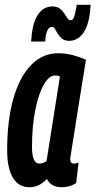

<svg xmlns="http://www.w3.org/2000/svg" viewBox="-20 -774 400 804"><path d="M237 10Q194 10 176 -25Q161 -8 143 1Q125 10 102 10Q58 10 34 -30Q10 -70 10 -144Q10 -272 36.5 -363Q63 -454 111 -502.5Q159 -551 223 -551Q256 -551 285.5 -543Q315 -535 340 -524Q321 -408 309 -332Q297 -256 290 -211.5Q283 -167 279.5 -145.5Q276 -124 275 -116.5Q274 -109 274 -108Q274 -89 290 -89Q298 -89 309 -93L299 -8Q274 10 237 10ZM175 -100 231 -454Q223 -458 211 -458Q185 -458 163 -419Q141 -380 127.5 -312.5Q114 -245 114 -158Q114 -89 145 -89Q161 -89 175 -100ZM110 -600Q111 -608 112 -616.5Q113 -625 113 -632Q120 -687 142 -717Q164 -747 200 -747Q219 -747 230.5 -738Q242 -729 249 -718Q256 -707 262 -698Q268 -689 276 -689Q284 -689 288.5 -699Q293 -709 295.5 -722.5Q298 -736 300 -745Q300 -745 300.5 -749Q301 -753 301 -754H360Q359 -746 358 -738.5Q357 -731 357 -724Q350 -664 327 -633.5Q304 -603 269 -603Q251 -603 240 -612Q229 -621 222 -632.5Q215 -644 210 -653Q205 -662 198 -662Q185 -662 177.5 -644Q170 -626 170 -606Q170 -606 169.5 -603Q169 -600 169 -600Z"/></svg>

Font: Georama ExtraCondensed SemiBold
Style: Italic
Weight: 600
Width: 2
Italic angle: -9°
Designer: Jean-Baptiste Levee
Foundry: Production Type
Version: Version 1.000